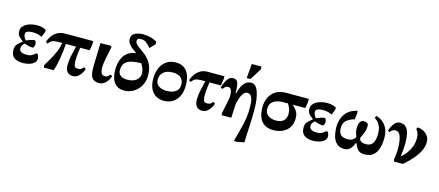

<svg xmlns="http://www.w3.org/2000/svg" viewBox="-61 -1401 5396 2360"><g transform="rotate(15 2636.5 -221.0)"><path d="M196 13Q122 13 82.5 -17.5Q43 -48 43 -114Q43 -161 66 -186Q89 -211 126 -239V-245Q87 -273 69.5 -295.5Q52 -318 52 -355Q52 -388 70 -412Q88 -436 117 -451Q146 -466 180 -473.5Q214 -481 247 -481Q288 -481 315.5 -473Q343 -465 363 -454V-427L335 -357Q316 -368 286 -376Q256 -384 221 -384Q184 -384 155.5 -374.5Q127 -365 127 -336Q127 -315 137 -297.5Q147 -280 159 -264Q178 -273 209 -283.5Q240 -294 267 -296Q272 -296 279.5 -282.5Q287 -269 287 -245Q287 -230 279.5 -215.5Q272 -201 267 -201Q239 -201 211.5 -207.5Q184 -214 157 -224Q144 -211 132 -195Q120 -179 120 -159Q120 -125 145.5 -111Q171 -97 208 -97Q259 -97 282 -111.5Q305 -126 324 -143H343Q362 -112 362 -85Q362 -54 338 -32Q314 -10 276 1.5Q238 13 196 13Z M830 9Q785 9 759.5 -19.5Q734 -48 734 -106Q734 -167 747.5 -225Q761 -283 777 -351H647Q645 -311 639.5 -261.5Q634 -212 625.5 -161.5Q617 -111 606.5 -68.5Q596 -26 585 0H461L456 -27Q485 -76 515 -128Q545 -180 568.5 -235.5Q592 -291 601 -351Q543 -351 511.5 -347.5Q480 -344 463 -332.5Q446 -321 430 -296L404 -311Q424 -380 476 -425.5Q528 -471 606 -471H963V-432L950 -351H830Q826 -323 820 -276Q814 -229 814 -175Q814 -140 823 -117Q832 -94 866 -94Q899 -94 912.5 -106Q926 -118 939 -132L963 -116Q954 -87 936 -58Q918 -29 892 -10Q866 9 830 9Z M1162 9Q1101 9 1074 -27.5Q1047 -64 1047 -157Q1047 -192 1048.5 -244Q1050 -296 1052 -355.5Q1054 -415 1055 -470L1178 -473L1200 -460Q1182 -380 1172 -330.5Q1162 -281 1157.5 -246.5Q1153 -212 1153 -178Q1153 -144 1166 -117.5Q1179 -91 1210 -91Q1239 -91 1253 -105Q1267 -119 1275 -129L1300 -114Q1282 -59 1245.5 -25Q1209 9 1162 9Z M1486 18Q1423 18 1385.5 -11.5Q1348 -41 1331.5 -92Q1315 -143 1315 -205Q1315 -244 1323.5 -286.5Q1332 -329 1353.5 -366.5Q1375 -404 1412 -430Q1449 -456 1506 -463L1507 -469Q1480 -487 1453 -508Q1426 -529 1407.5 -555.5Q1389 -582 1389 -615Q1389 -653 1413 -674Q1437 -695 1470.5 -703Q1504 -711 1532 -711Q1579 -711 1626 -700.5Q1673 -690 1713 -664V-631L1653 -568Q1619 -607 1592 -627Q1565 -647 1524 -647Q1496 -647 1486.5 -638Q1477 -629 1477 -612Q1477 -589 1495 -570.5Q1513 -552 1541 -532.5Q1569 -513 1600.5 -489Q1632 -465 1660 -431.5Q1688 -398 1706 -350.5Q1724 -303 1724 -237Q1724 -160 1690 -102.5Q1656 -45 1602 -13.5Q1548 18 1486 18ZM1603 -362Q1533 -361 1481 -348.5Q1429 -336 1400.5 -304Q1372 -272 1372 -212Q1372 -177 1389 -157Q1406 -137 1431.5 -129Q1457 -121 1482 -121Q1565 -121 1605 -155.5Q1645 -190 1645 -244Q1645 -298 1603 -362Z M1987 13Q1935 13 1891.5 -10.5Q1848 -34 1821.5 -85Q1795 -136 1795 -220Q1795 -292 1819.5 -351Q1844 -410 1893 -445.5Q1942 -481 2015 -481Q2107 -481 2155.5 -417.5Q2204 -354 2204 -240Q2204 -123 2146 -55Q2088 13 1987 13ZM1991 -113Q2033 -113 2068.5 -125Q2104 -137 2126 -163.5Q2148 -190 2148 -233Q2148 -289 2112.5 -320.5Q2077 -352 2009 -352Q1931 -352 1891 -315Q1851 -278 1851 -222Q1851 -180 1873.5 -156Q1896 -132 1928.5 -122.5Q1961 -113 1991 -113Z M2475 9Q2430 9 2404.5 -19.5Q2379 -48 2379 -106Q2379 -167 2392.5 -225Q2406 -283 2422 -351H2414Q2359 -351 2330 -348Q2301 -345 2284.5 -333.5Q2268 -322 2251 -296L2225 -311Q2239 -355 2265.5 -391.5Q2292 -428 2330 -449.5Q2368 -471 2415 -471H2633V-438L2620 -351H2475Q2471 -323 2465 -276Q2459 -229 2459 -175Q2459 -140 2468 -117Q2477 -94 2511 -94Q2544 -94 2557.5 -106Q2571 -118 2584 -132L2608 -116Q2599 -87 2581 -58Q2563 -29 2537 -10Q2511 9 2475 9Z M3080 250 2983 269 2951 265Q2970 194 2985.5 137Q3001 80 3012 30Q3023 -20 3029 -70.5Q3035 -121 3035 -181Q3035 -247 3025 -283Q3015 -319 2998 -333.5Q2981 -348 2960 -348Q2938 -348 2920.5 -331.5Q2903 -315 2891 -290.5Q2879 -266 2870.5 -240Q2862 -214 2858 -194Q2854 -174 2854 -167L2846 0H2725L2720 -23L2761 -223Q2761 -226 2762 -238Q2763 -250 2763 -259Q2763 -356 2715 -356Q2687 -356 2673 -342Q2659 -328 2648 -314L2624 -327Q2633 -357 2648 -392Q2663 -427 2686.5 -452Q2710 -477 2744 -477Q2793 -477 2806.5 -432.5Q2820 -388 2818 -305H2825Q2835 -345 2852.5 -385.5Q2870 -426 2900 -453Q2930 -480 2975 -480Q3032 -480 3063.5 -395.5Q3095 -311 3095 -165Q3095 -106 3093 -53.5Q3091 -1 3088 62Q3086 101 3084 147Q3082 193 3080 250ZM2950 -521H2903L2918 -704H3043V-669Z M3385 13Q3317 13 3276.5 -11.5Q3236 -36 3215.5 -73Q3195 -110 3188.5 -149.5Q3182 -189 3182 -218Q3182 -333 3243.5 -402Q3305 -471 3423 -471H3707V-429L3694 -351H3538V-347Q3556 -328 3573.5 -309Q3591 -290 3602 -263.5Q3613 -237 3613 -195Q3613 -125 3581 -79Q3549 -33 3497.5 -10Q3446 13 3385 13ZM3473 -351H3418Q3339 -351 3291.5 -320Q3244 -289 3244 -225Q3244 -165 3284.5 -137Q3325 -109 3383 -109Q3448 -109 3481 -140.5Q3514 -172 3514 -228Q3514 -269 3500.5 -299.5Q3487 -330 3473 -351Z M3888 13Q3814 13 3774.5 -17.5Q3735 -48 3735 -114Q3735 -161 3758 -186Q3781 -211 3818 -239V-245Q3779 -273 3761.5 -295.5Q3744 -318 3744 -355Q3744 -388 3762 -412Q3780 -436 3809 -451Q3838 -466 3872 -473.5Q3906 -481 3939 -481Q3980 -481 4007.5 -473Q4035 -465 4055 -454V-427L4027 -357Q4008 -368 3978 -376Q3948 -384 3913 -384Q3876 -384 3847.5 -374.5Q3819 -365 3819 -336Q3819 -315 3829 -297.5Q3839 -280 3851 -264Q3870 -273 3901 -283.5Q3932 -294 3959 -296Q3964 -296 3971.5 -282.5Q3979 -269 3979 -245Q3979 -230 3971.5 -215.5Q3964 -201 3959 -201Q3931 -201 3903.5 -207.5Q3876 -214 3849 -224Q3836 -211 3824 -195Q3812 -179 3812 -159Q3812 -125 3837.5 -111Q3863 -97 3900 -97Q3951 -97 3974 -111.5Q3997 -126 4016 -143H4035Q4054 -112 4054 -85Q4054 -54 4030 -32Q4006 -10 3968 1.5Q3930 13 3888 13Z M4283 11Q4224 11 4188.5 -22Q4153 -55 4138 -110.5Q4123 -166 4123 -233Q4124 -327 4174 -395Q4224 -463 4324 -485L4327 -454L4318 -375Q4254 -358 4216 -325Q4178 -292 4178 -230Q4178 -171 4206.5 -143Q4235 -115 4291 -115Q4338 -115 4361.5 -133.5Q4385 -152 4392 -166Q4385 -193 4376.5 -217Q4368 -241 4368 -275Q4368 -322 4383.5 -351.5Q4399 -381 4429 -381Q4458 -381 4474.5 -372Q4491 -363 4491 -340Q4491 -302 4484 -275.5Q4477 -249 4465.5 -225Q4454 -201 4440 -170Q4446 -143 4465 -129Q4484 -115 4528 -115Q4589 -115 4614.5 -156.5Q4640 -198 4640 -272Q4640 -336 4623 -373Q4606 -410 4584.5 -429Q4563 -448 4550 -456L4562 -483Q4580 -481 4607.5 -467.5Q4635 -454 4663 -426.5Q4691 -399 4709.5 -355.5Q4728 -312 4728 -249Q4728 -176 4711 -117Q4694 -58 4653 -23.5Q4612 11 4540 11Q4482 11 4455.5 -21Q4429 -53 4415 -96H4405Q4397 -71 4381.5 -46Q4366 -21 4342 -5Q4318 11 4283 11Z M5031 2H4918L4911 -22Q4915 -51 4919.5 -88.5Q4924 -126 4924 -165Q4924 -217 4916.5 -264.5Q4909 -312 4890.5 -342.5Q4872 -373 4838 -373Q4819 -373 4802 -364.5Q4785 -356 4770 -332L4747 -346Q4755 -372 4770.5 -403Q4786 -434 4810.5 -456.5Q4835 -479 4871 -479Q4894 -479 4916 -470Q4938 -461 4955.5 -437Q4973 -413 4983.5 -368Q4994 -323 4994 -251Q4994 -208 4990 -168Q4986 -128 4981 -88L4988 -86Q5019 -112 5048 -150.5Q5077 -189 5096 -238Q5115 -287 5115 -343Q5115 -379 5109 -399.5Q5103 -420 5094.5 -433Q5086 -446 5078 -456L5089 -479Q5107 -479 5133.5 -471.5Q5160 -464 5185.5 -446.5Q5211 -429 5228 -400.5Q5245 -372 5245 -330Q5245 -271 5214.5 -212.5Q5184 -154 5135 -100Q5086 -46 5031 2Z"/></g></svg>

Font: STIX Two Text
Style: Bold
Weight: 700
Designer: Ross Mills, John Hudson & Paul Hanslow, Tiro Typeworks Ltd; with prior portions MicroPress Inc., and Coen Hoffman.
Foundry: Tiro Typeworks Ltd
Version: Version 2.13 b171